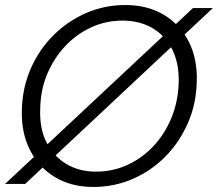

<svg xmlns="http://www.w3.org/2000/svg" viewBox="-25 -732 867 764"><path d="M-5 0 743 -700H822L75 0ZM346 12Q259 12 194 -27Q129 -66 94 -135.5Q59 -205 62 -295Q64 -382 97 -458Q130 -534 187 -591Q244 -648 317.5 -680Q391 -712 474 -712Q562 -712 627 -673Q692 -634 726.5 -565.5Q761 -497 758 -407Q756 -319 723 -243Q690 -167 633.5 -109.5Q577 -52 503 -20Q429 12 346 12ZM357 -49Q424 -49 482.5 -76Q541 -103 586 -151Q631 -199 657.5 -264Q684 -329 686 -404Q688 -481 660 -536Q632 -591 581 -620.5Q530 -650 463 -650Q396 -650 337.5 -623Q279 -596 234 -548Q189 -500 162.5 -436.5Q136 -373 135 -297Q132 -221 160 -165.5Q188 -110 239 -79.5Q290 -49 357 -49Z"/></svg>

Font: DM Sans 18pt Light
Style: Italic
Weight: 300
Italic angle: -10°
Designer: Colophon Foundry, Jonny Pinhorn
Foundry: Colophon Foundry
Version: Version 4.004;gftools[0.9.30]